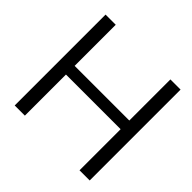

<svg xmlns="http://www.w3.org/2000/svg" viewBox="-168 -835 1001 1001"><g transform="rotate(45 332.5 -335.0)"><path d="M68 -670V0H143V-303H546V0H621V-670H546V-367H143V-670Z"/></g></svg>

Font: LT Wave Text Light
Style: Regular
Weight: 300
Designer: Daniel Lyons
Version: Version 2.5 (Glyphs App)